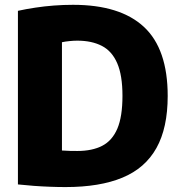

<svg xmlns="http://www.w3.org/2000/svg" viewBox="-20 -769 751 798"><path d="M252.5 8.5Q222 8.5 188.2 7.2Q154.5 6 120.5 3.5Q86.5 1 54.5 -2.5V-724Q88.5 -731.5 126.5 -737.2Q164.5 -743 204.2 -746Q244 -749 283.5 -749Q479.5 -749 578.2 -657.2Q677 -565.5 677 -370Q677 -237.5 630.2 -153.8Q583.5 -70 489.2 -30.8Q395 8.5 252.5 8.5ZM301.5 -141.5Q363 -141.5 404.8 -163Q446.5 -184.5 467.8 -234.5Q489 -284.5 489 -370.5Q489 -456 467.2 -506.2Q445.5 -556.5 403.5 -578.2Q361.5 -600 301 -600Q286.5 -600 268.8 -598.2Q251 -596.5 237.5 -593.5V-143.5Q256 -142 271.8 -141.8Q287.5 -141.5 301.5 -141.5Z"/></svg>

Font: Encode Sans SC SemiCondensed ExtraBold
Style: Regular
Weight: 800
Width: 4
Designer: Multiple Designers
Foundry: Impallari Type
Version: Version 3.002